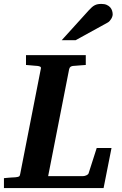

<svg xmlns="http://www.w3.org/2000/svg" viewBox="-35 -949 615 969"><path d="M487.8 0H-15.1V-49.8Q-4.9 -50.8 5.1 -51.8Q15.1 -52.7 23.4 -53.2L42 -54.2Q56.2 -55.7 60.8 -58.3Q65.4 -61 66.9 -70.8L170.9 -601.1Q173.3 -609.4 168.2 -612.3Q163.1 -615.2 154.8 -616.2Q146 -616.7 136.2 -617.7Q127.9 -618.7 117.4 -619.4Q106.9 -620.1 96.2 -621.1V-670.9H397.9V-621.1Q385.3 -620.1 373.8 -619.4Q362.3 -618.7 353 -617.7Q342.3 -616.7 333 -616.2Q326.2 -615.2 321.3 -612.1Q316.4 -608.9 314 -600.1L208 -60.1H383.8Q391.6 -60.1 400.6 -64Q409.7 -67.9 412.1 -74.2L453.1 -202.1H527.8ZM533.7 -876.5Q533.7 -871.6 531.7 -865.5Q529.8 -859.4 526.1 -853.5Q522.5 -847.7 517.8 -842.5Q513.2 -837.4 507.3 -834.5L346.7 -746.1H276.4L413.6 -897.5Q421.9 -906.7 429 -912.8Q436 -918.9 443.4 -922.6Q450.7 -926.3 458.5 -927.7Q466.3 -929.2 476.6 -929.2Q492.7 -929.2 503.7 -924.3Q514.6 -919.4 521.2 -911.9Q527.8 -904.3 530.8 -894.8Q533.7 -885.3 533.7 -876.5Z"/></svg>

Font: Charis SIL Afr
Style: Bold Italic
Weight: 700
Italic angle: -11°
Foundry: SIL International
Version: Version 5.000